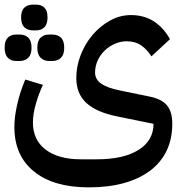

<svg xmlns="http://www.w3.org/2000/svg" viewBox="-24 -568 794 828"><path d="M359 240Q207 240 122.5 171.5Q38 103 38 -20Q38 -65 50.5 -119Q63 -173 85 -225L161 -202Q142 -161 130 -118Q118 -75 118 -40Q118 36 173 77.5Q228 119 325 119H394Q509 119 573.5 78.5Q638 38 638 -34L481 -66Q392 -84 348.5 -124Q305 -164 305 -232Q305 -281 323.5 -329.5Q342 -378 374.5 -416.5Q407 -455 450 -479Q493 -503 541 -503Q598 -503 640 -475.5Q682 -448 709 -399L629 -325Q610 -355 584.5 -372.5Q559 -390 523 -390Q496 -390 471 -379Q446 -368 427 -349.5Q408 -331 397 -306.5Q386 -282 386 -255Q386 -226 412 -207.5Q438 -189 493 -178L624 -151Q675 -140 697 -112.5Q719 -85 719 -34Q719 31 694.5 82Q670 133 623.5 168Q577 203 510.5 221.5Q444 240 359 240ZM188 -305Q165 -305 151 -319Q137 -333 137 -362Q137 -392 151 -405.5Q165 -419 188 -419H202Q225 -419 239 -405.5Q253 -392 253 -362Q253 -333 239 -319Q225 -305 202 -305ZM46 -305Q23 -305 9.5 -319Q-4 -333 -4 -362Q-4 -392 9.5 -405.5Q23 -419 46 -419H61Q84 -419 98 -405.5Q112 -392 112 -362Q112 -333 98 -319Q84 -305 61 -305ZM117 -437Q95 -437 81 -450.5Q67 -464 67 -493Q67 -522 81 -535Q95 -548 117 -548H132Q154 -548 167.5 -535Q181 -522 181 -493Q181 -464 167.5 -450.5Q154 -437 132 -437Z"/></svg>

Font: IBM Plex Arabic Medium
Style: Regular
Weight: 500
Designer: Mike Abbink, Paul van der Laan, Pieter van Rosmalen, Wael Morcos, Khajak Apelian
Foundry: Bold Monday
Version: Version 1.0